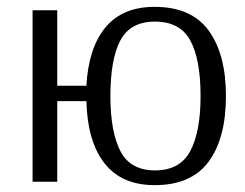

<svg xmlns="http://www.w3.org/2000/svg" viewBox="-20 -530 716 560"><path d="M431 10Q335 10 285 -53.5Q235 -117 232 -235H147V0H75V-500H147V-280H232Q238 -390 287.5 -450Q337 -510 431 -510Q538 -510 588.5 -441Q639 -372 639 -250Q639 -127 588.5 -58.5Q538 10 431 10ZM432 -33Q505 -33 535 -89.5Q565 -146 565 -250Q565 -357 535 -412Q505 -467 432 -467Q360 -467 331 -412Q302 -357 302 -250Q302 -146 331 -89.5Q360 -33 432 -33Z"/></svg>

Font: Arsenal SC
Style: Regular
Weight: 400
Designer: Andrij Shevchenko
Foundry: Stairsfor
Version: Version 2.001; ttfautohint (v1.8.4.7-5d5b)